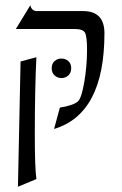

<svg xmlns="http://www.w3.org/2000/svg" viewBox="-20 -476 464 728"><path d="M40 -366 95 -456Q100 -434 120 -434H295Q376 -434 376 -350Q376 -44 185 13L207 -68Q257 -76 275 -91Q289 -103 299.5 -164.5Q310 -226 310 -287Q310 -337 302.5 -351.5Q295 -366 264 -366ZM118 -259Q112 -142 112 35Q112 161 118 203L48 232L58 -243ZM176 -217Q176 -235 187 -244.5Q198 -254 213 -254Q228 -254 239 -244.5Q250 -235 250 -217Q250 -200 239 -190Q228 -180 213 -180Q198 -180 187 -190Q176 -200 176 -217Z"/></svg>

Font: Bellefair
Style: Regular
Weight: 400
Designer: Nick Shinn, Liron Lavi Turkenic
Foundry: Shinntype
Version: Version 1.003;PS 001.003;hotconv 1.0.88;makeotf.lib2.5.64775